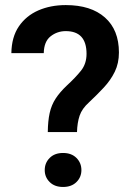

<svg xmlns="http://www.w3.org/2000/svg" viewBox="-20 -741 532 767"><path d="M287.6 -213.4H170.9Q171.4 -258.3 178.5 -289.8Q185.5 -321.3 202.1 -346.9Q218.8 -372.6 247.1 -399.4Q281.2 -430.7 303.5 -458.5Q325.7 -486.3 325.7 -525.9Q325.7 -616.7 242.7 -616.7Q208.5 -616.7 182.1 -595.9Q155.8 -575.2 154.8 -528.8H25.4Q26.4 -593.3 55.4 -635.7Q84.5 -678.2 133.3 -699.5Q182.1 -720.7 242.7 -720.7Q343.3 -720.7 399.2 -671.1Q455.1 -621.6 455.1 -531.2Q455.1 -488.3 438.5 -454.3Q421.9 -420.4 394.5 -391.1Q367.2 -361.8 335.4 -332Q307.6 -307.1 298.1 -279.1Q288.6 -251 287.6 -213.4ZM158.7 -61.5Q158.7 -90.3 178.5 -110.1Q198.2 -129.9 231.9 -129.9Q265.6 -129.9 285.4 -110.1Q305.2 -90.3 305.2 -61.5Q305.2 -33.2 285.4 -13.7Q265.6 5.9 231.9 5.9Q198.2 5.9 178.5 -13.7Q158.7 -33.2 158.7 -61.5Z"/></svg>

Font: Vazirmatn RD FD SemiBold
Style: Regular
Weight: 600
Designer: Saber Rastikerdar
Foundry: Saber Rastikerdar
Version: Version 33.003